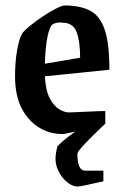

<svg xmlns="http://www.w3.org/2000/svg" viewBox="-20 -480 452 702"><path d="M365 -29Q343 -22 309.5 -13Q276 -4 247 3Q218 10 208 10Q162 10 123 -13.5Q84 -37 59.5 -83.5Q35 -130 35 -202Q35 -251 42 -293Q49 -335 60 -356Q68 -368 89.5 -385.5Q111 -403 136.5 -420Q162 -437 184.5 -448.5Q207 -460 217 -460Q272 -460 308.5 -441.5Q345 -423 362.5 -372.5Q380 -322 380 -225L144 -201Q147 -148 162.5 -119.5Q178 -91 197.5 -80Q217 -69 231 -69Q236 -69 261 -70Q286 -71 316 -72.5Q346 -74 365 -74ZM174 -392Q162 -386 154 -347.5Q146 -309 144 -247L273 -269Q273 -327 260.5 -361.5Q248 -396 211 -397Q203 -398 193.5 -397.5Q184 -397 174 -392ZM264 202Q245 202 226 186.5Q207 171 195 148Q183 125 183 101Q183 92 184.5 81Q186 70 190 55Q208 36 235.5 15.5Q263 -5 291 -24Q319 -43 339 -57L366 -29Q344 -8 320 15.5Q296 39 279.5 57.5Q263 76 263 82Q263 144 291 144H358V183Q352 184 332 188.5Q312 193 291.5 197.5Q271 202 264 202Z"/></svg>

Font: Grenze Gotisch Medium
Style: Regular
Weight: 500
Designer: Renata Polastri
Foundry: Omnibus-Type
Version: Version 1.001